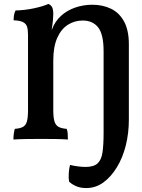

<svg xmlns="http://www.w3.org/2000/svg" viewBox="-20 -704 721 973"><path d="M417 249Q386 249 363.5 238.5Q341 228 330 216Q327 199 328.5 174Q330 149 335 132Q352 136 374 139Q396 142 413 142Q455 142 474.5 124Q494 106 499.5 68Q505 30 505 -30V-444Q505 -530 477.5 -565Q450 -600 399 -600Q358 -600 324 -578.5Q290 -557 270 -512Q250 -467 250 -397V-146Q250 -109 256 -89Q262 -69 277 -61Q292 -53 318 -51Q322 -42 323 -27.5Q324 -13 324 3Q297 1 262.5 0.5Q228 0 191 0Q155 0 116 0.5Q77 1 48 3Q48 -12 50 -26.5Q52 -41 55 -51Q82 -53 96.5 -61Q111 -69 116.5 -89Q122 -109 122 -146V-525Q122 -552 117.5 -567.5Q113 -583 97.5 -591.5Q82 -600 49 -601Q49 -615 51 -627.5Q53 -640 59 -651Q106 -652 152.5 -662Q199 -672 225 -684Q238 -679 244 -667.5Q250 -656 250 -632Q250 -622 248.5 -604Q247 -586 242 -554H243Q258 -595 288.5 -623Q319 -651 360.5 -665.5Q402 -680 448 -680Q500 -680 542 -660Q584 -640 608.5 -595.5Q633 -551 633 -480V-97Q633 -29 617.5 33Q602 95 572.5 143.5Q543 192 504 220.5Q465 249 417 249Z"/></svg>

Font: Vollkorn SemiBold
Style: Regular
Weight: 600
Designer: Friedrich Althausen
Foundry: Friedrich Althausen
Version: Version 5.000